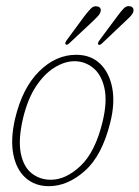

<svg xmlns="http://www.w3.org/2000/svg" viewBox="-20 -616 467 643"><path d="M235 -432.5Q284 -432.5 315 -402.8Q346 -373 355.8 -322Q365.5 -271 349.5 -206.5Q322 -95 264.2 -43.8Q206.5 7.5 143.5 7.5Q97.5 7.5 66.2 -20Q35 -47.5 24.8 -98.2Q14.5 -149 30.5 -218.5Q55 -321.5 111 -377Q167 -432.5 235 -432.5ZM150.5 -14Q200.5 -14 249.8 -60.5Q299 -107 323.5 -208Q340 -277 329.5 -322Q319 -367 291.5 -389Q264 -411 229.5 -411Q197 -411 162.8 -390Q128.5 -369 100.2 -326.2Q72 -283.5 56.5 -217Q40.5 -147 49.8 -102Q59 -57 86.2 -35.5Q113.5 -14 150.5 -14ZM374 -563Q385.5 -579 394.8 -588.2Q404 -597.5 415.5 -595Q422.5 -594 425.8 -588.2Q429 -582.5 425 -572.5Q421 -565 413.8 -558.2Q406.5 -551.5 399.5 -544.5L322 -471Q314 -463 309 -467Q306 -471 313 -481ZM263.5 -563Q276 -579 285 -588Q294 -597 305.5 -594.5Q313 -593.5 316.2 -587.8Q319.5 -582 315 -572Q311.5 -565 304.2 -558Q297 -551 290 -544L212 -471Q204 -463.5 200 -467.5Q196 -471 203.5 -481.5Z"/></svg>

Font: Fraunces 144pt S100 Thin
Style: Italic
Weight: 100
Italic angle: -16°
Version: Version 1.000; ttfautohint (v1.8.3)